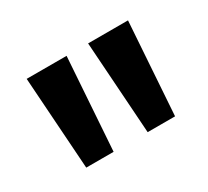

<svg xmlns="http://www.w3.org/2000/svg" viewBox="-63 -811 449 415"><g transform="rotate(-30 161.0 -604.0)"><path d="M134.8 -718.8H35.2L50.8 -488.3H119.1ZM288.1 -718.8H188.5L204.1 -488.3H272.5Z"/></g></svg>

Font: Yaldevi Colombo SemiBold
Style: Regular
Weight: 600
Designer: Sol Matas, Denzil Rajitha, Kosala Senevirathne and Pathum Egodawatta
Foundry: Mooniak
Version: Version 1.020 ; ttfautohint (v1.6)